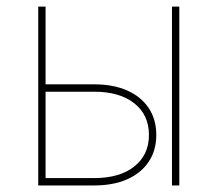

<svg xmlns="http://www.w3.org/2000/svg" viewBox="-20 -566 664 586"><path d="M109.4 -308.6H267.6Q325.7 -308.6 368.2 -289.8Q410.6 -271 433.8 -236.3Q457 -201.7 457 -154.3Q457 -106.9 433.8 -72.3Q410.6 -37.6 368.2 -18.8Q325.7 0 267.6 0H96.7V-545.9H119.1V-22.5H267.6Q345.2 -22.5 389.9 -57.9Q434.6 -93.3 434.6 -154.3Q434.6 -215.3 389.9 -250.7Q345.2 -286.1 267.6 -286.1H109.4ZM504.9 0V-545.9H527.3V0Z"/></svg>

Font: Inter Thin
Style: Regular
Weight: 250
Designer: Rasmus Andersson
Foundry: rsms
Version: Version 4.001;git-66647c0bb